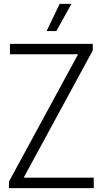

<svg xmlns="http://www.w3.org/2000/svg" viewBox="-20 -965 527 985"><path d="M101.5 -53.5H461V0H26V-33.5L380.5 -686.5H31V-740H456V-706.5ZM219 -805.5 286 -945H346.5L269 -805.5Z"/></svg>

Font: Encode Sans Condensed Light
Style: Regular
Weight: 300
Width: 3
Designer: Multiple Designers
Foundry: Impallari Type
Version: Version 2.000